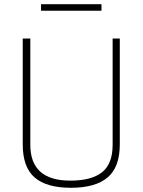

<svg xmlns="http://www.w3.org/2000/svg" viewBox="-20 -883 677 912"><path d="M88 0ZM88 -197V-700H124V-195Q124 -25 314 -25Q415 -25 465 -65Q515 -105 515 -195V-700H549V-197Q549 -89 491 -40Q433 9 317 9Q201 9 144.5 -40Q88 -89 88 -197ZM175 -863H462V-832H175Z"/></svg>

Font: Cairo ExtraLight
Style: Regular
Weight: 250
Designer: Mohamed Gaber, the designers of Titillium
Foundry: Kief Type Foundry
Version: Version 2.009; ttfautohint (v1.5.33-1714) -l 8 -r 50 -G 200 